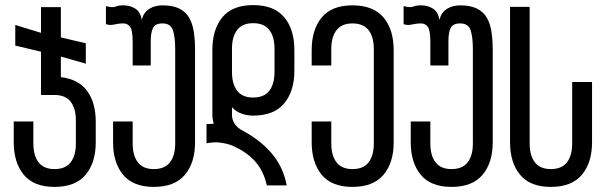

<svg xmlns="http://www.w3.org/2000/svg" viewBox="-20 -728 2379 754"><path d="M219 -425V-506L317 -478V-558L219 -581V-700H141V-599L40 -630V-549L141 -525V-355H194C222.7 -355 243.8 -346.2 257.5 -328.5C271.2 -310.8 278 -286 278 -254V-165C278 -133 271.2 -108.2 257.5 -90.5C243.8 -72.8 222.7 -64 194 -64C166 -64 145.2 -72.8 131.5 -90.5C117.8 -108.2 111 -133 111 -165V-251H34V-169C34 -115.7 47.2 -73.2 73.5 -41.5C99.8 -9.8 140 6 194 6C248.7 6 289.3 -9.8 316 -41.5C342.7 -73.2 356 -115.7 356 -169V-250C356 -300 344.7 -340.3 322 -371C299.3 -401.7 265 -419.7 219 -425Z M618 -707C609.3 -707 600.7 -706 592 -704C583.3 -702 575.2 -698.7 567.5 -694C559.8 -689.3 553.3 -683.3 548 -676C542.7 -668.7 539 -659.7 537 -649C533.7 -670.3 525.2 -685.3 511.5 -694C497.8 -702.7 482.3 -707 465 -707C454.3 -707 447 -706.3 443 -705C439 -703.7 435.3 -702.5 432 -701.5C428.7 -700.5 424.7 -700 420 -700C415.3 -700 407.3 -701.3 396 -704V-633C402.7 -631 408.3 -630 413 -630C417.7 -630 422.5 -630.5 427.5 -631.5C432.5 -632.5 437.8 -633.5 443.5 -634.5C449.2 -635.5 456.3 -636 465 -636C475.7 -636 484.3 -631.5 491 -622.5C497.7 -613.5 501 -593.7 501 -563V-471H572V-567C572 -588.3 574.8 -605.2 580.5 -617.5C586.2 -629.8 598.7 -636 618 -636C639.3 -636 653 -627.2 659 -609.5C665 -591.8 668 -567 668 -535V-165C668 -133 661.2 -108.2 647.5 -90.5C633.8 -72.8 612.7 -64 584 -64C556 -64 535.2 -72.8 521.5 -90.5C507.8 -108.2 501 -133 501 -165V-251H424V-169C424 -115.7 437.2 -73.2 463.5 -41.5C489.8 -9.8 530 6 584 6C638.7 6 679.3 -9.8 706 -41.5C732.7 -73.2 746 -115.7 746 -169V-531C746 -557.7 744.3 -581.8 741 -603.5C737.7 -625.2 731.5 -643.7 722.5 -659C713.5 -674.3 700.5 -686.2 683.5 -694.5C666.5 -702.8 644.7 -707 618 -707Z M1058 -536V-446C1058 -414 1051.2 -389.2 1037.5 -371.5C1023.8 -353.8 1002.7 -345 974 -345C946 -345 925.2 -353.8 911.5 -371.5C897.8 -389.2 891 -414 891 -446V-536C891 -568 897.8 -592.8 911.5 -610.5C925.2 -628.2 946 -637 974 -637C1002.7 -637 1023.8 -628.2 1037.5 -610.5C1051.2 -592.8 1058 -568 1058 -536ZM974 -708C920 -708 879.8 -692.2 853.5 -660.5C827.2 -628.8 814 -586 814 -532V-277C814 -271 814.5 -265.2 815.5 -259.5C816.5 -253.8 817.7 -248 819 -242C815.7 -242 812.7 -241.8 810 -241.5C807.3 -241.2 804.3 -241 801 -241H791V-165C795.7 -166.3 801.7 -167.3 809 -168C813.7 -168.7 818.7 -169 824 -169H833C841.7 -168.3 850.5 -167.2 859.5 -165.5C868.5 -163.8 877 -161.7 885 -159C922.3 -144.3 953.2 -124.3 977.5 -99C1001.8 -73.7 1018.7 -40.7 1028 0H1106C1102 -20.7 1096 -40.5 1088 -59.5C1080 -78.5 1069.2 -97 1055.5 -115C1041.8 -133 1025 -150.3 1005 -167C985 -183.7 961 -199.7 933 -215C919.7 -221.7 909.3 -230.3 902 -241C894.7 -251.7 891 -263.7 891 -277V-307C901 -295.7 913.3 -287.3 928 -282C942.7 -276.7 958 -274 974 -274C1028.7 -274 1069.3 -290 1096 -322C1122.7 -354 1136 -396.7 1136 -450V-532C1136 -586 1122.7 -628.8 1096 -660.5C1069.3 -692.2 1028.7 -708 974 -708Z M1364 -707C1310 -707 1269.8 -691.2 1243.5 -659.5C1217.2 -627.8 1204 -585 1204 -531V-471H1281V-535C1281 -567 1287.8 -591.8 1301.5 -609.5C1315.2 -627.2 1336 -636 1364 -636C1392.7 -636 1413.8 -627.2 1427.5 -609.5C1441.2 -591.8 1448 -567 1448 -535V-165C1448 -133 1441.2 -108.2 1427.5 -90.5C1413.8 -72.8 1392.7 -64 1364 -64C1336 -64 1315.2 -72.8 1301.5 -90.5C1287.8 -108.2 1281 -133 1281 -165V-251H1204V-169C1204 -115.7 1217.2 -73.2 1243.5 -41.5C1269.8 -9.8 1310 6 1364 6C1418.7 6 1459.3 -9.8 1486 -41.5C1512.7 -73.2 1526 -115.7 1526 -169V-531C1526 -585 1512.7 -627.8 1486 -659.5C1459.3 -691.2 1418.7 -707 1364 -707Z M1787 -707C1778.3 -707 1769.7 -706 1761 -704C1752.3 -702 1744.2 -698.7 1736.5 -694C1728.8 -689.3 1722.3 -683.3 1717 -676C1711.7 -668.7 1708 -659.7 1706 -649C1702.7 -670.3 1694.2 -685.3 1680.5 -694C1666.8 -702.7 1651.3 -707 1634 -707C1623.3 -707 1616 -706.3 1612 -705C1608 -703.7 1604.3 -702.5 1601 -701.5C1597.7 -700.5 1593.7 -700 1589 -700C1584.3 -700 1576.3 -701.3 1565 -704V-633C1571.7 -631 1577.3 -630 1582 -630C1586.7 -630 1591.5 -630.5 1596.5 -631.5C1601.5 -632.5 1606.8 -633.5 1612.5 -634.5C1618.2 -635.5 1625.3 -636 1634 -636C1644.7 -636 1653.3 -631.5 1660 -622.5C1666.7 -613.5 1670 -593.7 1670 -563V-471H1741V-567C1741 -588.3 1743.8 -605.2 1749.5 -617.5C1755.2 -629.8 1767.7 -636 1787 -636C1808.3 -636 1822 -627.2 1828 -609.5C1834 -591.8 1837 -567 1837 -535V-165C1837 -133 1830.2 -108.2 1816.5 -90.5C1802.8 -72.8 1781.7 -64 1753 -64C1725 -64 1704.2 -72.8 1690.5 -90.5C1676.8 -108.2 1670 -133 1670 -165V-251H1593V-169C1593 -115.7 1606.2 -73.2 1632.5 -41.5C1658.8 -9.8 1699 6 1753 6C1807.7 6 1848.3 -9.8 1875 -41.5C1901.7 -73.2 1915 -115.7 1915 -169V-531C1915 -557.7 1913.3 -581.8 1910 -603.5C1906.7 -625.2 1900.5 -643.7 1891.5 -659C1882.5 -674.3 1869.5 -686.2 1852.5 -694.5C1835.5 -702.8 1813.7 -707 1787 -707Z M2305 -406H2227V-165C2227 -133 2220.2 -108.2 2206.5 -90.5C2192.8 -72.8 2171.7 -64 2143 -64C2115 -64 2094.2 -72.8 2080.5 -90.5C2066.8 -108.2 2060 -133 2060 -165V-701H1983V-169C1983 -115.7 1996.2 -73.2 2022.5 -41.5C2048.8 -9.8 2089 6 2143 6C2197.7 6 2238.3 -9.8 2265 -41.5C2291.7 -73.2 2305 -115.7 2305 -169Z"/></svg>

Font: Bebas Neue Regular two
Style: Regular2
Weight: 400
Designer: Ryoichi Tsunekawa & LGV (GE)
Foundry: Free Software Foundation, Inc.
Version: Version 1.003 August 13, 2016